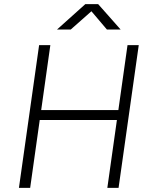

<svg xmlns="http://www.w3.org/2000/svg" viewBox="-20 -903 733 923"><path d="M71 0 168 -686H222L178 -374H549L593 -686H647L550 0H496L542 -326H171L125 0ZM254 -761 390 -883H452L560 -761H494L410 -860H432L320 -761Z"/></svg>

Font: Chivo Medium Thin
Style: Italic
Weight: 250
Italic angle: -8.05°
Version: Version 2.002